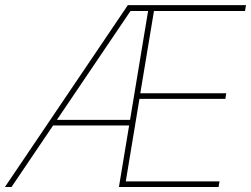

<svg xmlns="http://www.w3.org/2000/svg" viewBox="-48 -748 1004 768"><path d="M-28.3 0 463.4 -727.5H936L932.1 -704.1H567.9L513.2 -375H856.9L853.5 -352.5H509.8L455.1 -22.5H830.1L826.2 0H427.7L544.4 -704.1H474.1L-2 0ZM154.8 -246.1 158.7 -268.6H484.9L481 -246.1Z"/></svg>

Font: Inter 28pt Thin
Style: Italic
Weight: 250
Italic angle: -9.3988°
Designer: Rasmus Andersson
Foundry: rsms
Version: Version 4.001;git-66647c0bb